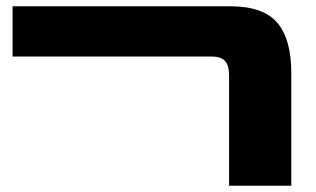

<svg xmlns="http://www.w3.org/2000/svg" viewBox="-20 -591 1007 611"><path d="M709 -351Q709 -382 696.5 -396.5Q684 -411 654 -411H20V-571H713Q818 -571 862.5 -518.5Q907 -466 907 -359V0H709Z"/></svg>

Font: FiraGO Heavy
Style: Regular
Weight: 900
Designer: bBox Type
Foundry: bBox Type GmbH
Version: Version 1.001